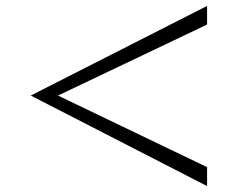

<svg xmlns="http://www.w3.org/2000/svg" viewBox="-20 -682 820 649"><path d="M680 -53 84 -359 680 -662V-599L176 -359L680 -117Z"/></svg>

Font: Kaisei Decol Medium
Style: Regular
Weight: 500
Designer: Font-Kai, 金井和夫
Foundry: KAZUO KANAI
Version: Version 5.003